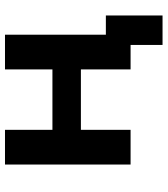

<svg xmlns="http://www.w3.org/2000/svg" viewBox="29 -572 671 769"><g transform="rotate(-90 364.5 -187.5)"><path d="M569 128V0H471V-199H229V0H90V-503H229V-313H471V-503H610V-99H687V128Z"/></g></svg>

Font: Nunito Sans 6pt
Style: Bold
Weight: 700
Version: Version 3.101;gftools[0.9.27]